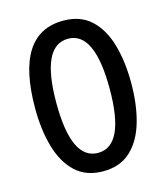

<svg xmlns="http://www.w3.org/2000/svg" viewBox="-110 -809 783 904"><g transform="rotate(-15 281.5 -357.0)"><path d="M516 -358Q516 -252 492 -169Q468 -86 416.5 -38Q365 10 282 10Q199 10 147.5 -38.5Q96 -87 72 -170.5Q48 -254 48 -359Q48 -724 282 -724Q365 -724 416.5 -676.5Q468 -629 492 -546.5Q516 -464 516 -358ZM151 -358Q151 -80 281 -80Q411 -80 411 -358Q411 -636 282 -636Q151 -636 151 -358Z"/></g></svg>

Font: Noto Sans Lao UI ExtCond Med
Style: Regular
Weight: 500
Width: 2
Designer: Monotype Design Team
Foundry: Monotype Imaging Inc.
Version: Version 2.000; ttfautohint (v1.8.4.7-5d5b)